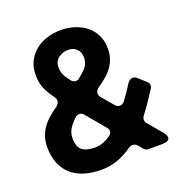

<svg xmlns="http://www.w3.org/2000/svg" viewBox="-131 -837 934 973"><g transform="rotate(-20 336.0 -351.0)"><path d="M253 17Q204 17 163.5 5Q123 -7 94 -32Q65 -57 49 -95Q33 -133 33 -184Q33 -215 41.5 -240.5Q50 -266 65 -287Q80 -308 100.5 -326Q121 -344 145 -360Q159 -371 162 -384Q165 -397 154 -411Q142 -428 132.5 -443.5Q123 -459 116.5 -474.5Q110 -490 106.5 -508Q103 -526 103 -548Q103 -590 119.5 -622Q136 -654 163 -675.5Q190 -697 225.5 -708Q261 -719 299 -719Q338 -719 373 -708Q408 -697 435 -675.5Q462 -654 477.5 -622.5Q493 -591 493 -550Q493 -519 484.5 -495Q476 -471 461 -450.5Q446 -430 425.5 -413Q405 -396 382 -380Q368 -370 366 -356.5Q364 -343 375 -330L427 -269Q439 -256 452 -256Q467 -256 477 -270Q483 -278 489 -286.5Q495 -295 502 -304Q509 -315 516.5 -326.5Q524 -338 532 -350Q543 -367 560 -367Q572 -367 582 -358L621 -323Q631 -315 632.5 -303.5Q634 -292 626 -281L587 -222Q568 -194 548 -168Q532 -147 549 -126L610 -54Q631 -29 624.5 -14.5Q618 0 586 0H512Q497 0 487 -12L468 -35Q458 -47 443 -47Q431 -47 421 -40Q383 -13 342 2Q301 17 253 17ZM302 -456Q325 -474 340 -489Q364 -515 364 -549Q364 -577 346.5 -594.5Q329 -612 301 -612Q271 -612 248 -594.5Q225 -577 225 -545Q225 -513 241 -490Q246 -483 251 -476.5Q256 -470 261 -462Q272 -450 285 -450Q295 -450 302 -456ZM262 -100Q285 -100 306.5 -108.5Q328 -117 346 -130Q358 -138 359.5 -150.5Q361 -163 351 -174L267 -274Q257 -287 243 -287Q229 -287 214.5 -272Q200 -257 192 -247Q169 -219 169 -184Q169 -136 192.5 -118Q216 -100 262 -100Z"/></g></svg>

Font: Higure Gothic Black
Style: Regular
Weight: 900
Designer: Yoshimichi Ohira
Foundry: Positype
Version: Version 1.000